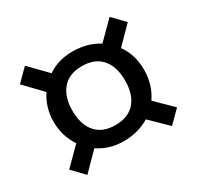

<svg xmlns="http://www.w3.org/2000/svg" viewBox="-117 -728 793 774"><g transform="rotate(-30 280.0 -341.5)"><path d="M455 -218 531 -143 476 -88 398 -164Q345 -132 278 -132Q212 -132 160 -167L82 -88L29 -143L107 -221Q71 -274 71 -341Q71 -406 106 -460L29 -540L84 -595L162 -515Q211 -549 278 -549Q347 -549 399 -516L478 -595L531 -540L455 -463Q492 -411 492 -341Q492 -272 455 -218ZM404 -342Q404 -407 372.5 -443Q341 -479 281 -479Q222 -479 190.5 -442.5Q159 -406 159 -342Q159 -277 190.5 -241Q222 -205 281 -205Q341 -205 372.5 -241Q404 -277 404 -342Z"/></g></svg>

Font: FiraGO
Style: Regular
Weight: 400
Designer: bBox Type
Foundry: bBox Type GmbH
Version: Version 1.001;April 20, 2020;FontCreator 12.0.0.2555 64-bit